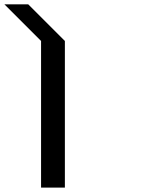

<svg xmlns="http://www.w3.org/2000/svg" viewBox="-20 -853 707 873"><path d="M275 -666.7V0H166.7V-666.7L0 -833.3H108.3Z"/></svg>

Font: 0xA000-Mono
Style: Mono-Bold
Weight: 700
Version: Version 0.1